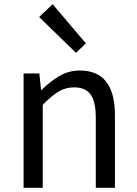

<svg xmlns="http://www.w3.org/2000/svg" viewBox="-20 -892 651 912"><path d="M526 0H435V-332Q435 -409 410.5 -443Q386 -477 332 -477Q290 -477 256.5 -456Q223 -435 183 -394V0H92V-543H167L175 -465H178Q217 -504 261 -530.5Q305 -557 360 -557Q526 -557 526 -344ZM341 -641 166 -811 230 -872 388 -686Z"/></svg>

Font: Source Han Sans & Saira Hybrid
Style: Regular
Weight: 400
Designer: Ryoko NISHIZUKA 西塚涼子 (kana & ideographs); Paul D. Hunt (Latin, Greek & Cyrillic); Wenlong ZHANG 张文龙 (bopomofo); Sandoll 
Foundry: Adobe Systems Incorporated
Version: Version 1.00;August 2, 2021;FontCreator 13.0.0.2675 64-bit